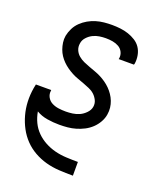

<svg xmlns="http://www.w3.org/2000/svg" viewBox="-138 -617 775 920"><g transform="rotate(20 250.0 -156.5)"><path d="M343 215Q308 215 273 213Q238 211 205.5 202Q173 193 144 176.5Q115 160 92.5 136.5Q70 113 54.5 84Q39 55 30 22.5Q21 -10 19.5 -44.5Q18 -79 24 -115Q25 -120 26 -125Q27 -130 28 -135H106V-132Q103 -114 111.5 -98.5Q120 -83 135.5 -75Q151 -67 169 -64.5Q187 -62 206 -62Q223 -62 241 -64.5Q259 -67 275.5 -74.5Q292 -82 306 -96.5Q320 -111 323 -128Q326 -146 318.5 -161.5Q311 -177 299 -188Q287 -199 271.5 -205.5Q256 -212 240.5 -218Q225 -224 209 -229.5Q193 -235 178 -243Q163 -251 149.5 -260.5Q136 -270 124.5 -281.5Q113 -293 104 -306.5Q95 -320 89.5 -335.5Q84 -351 81.5 -368Q79 -385 82 -403Q86 -423 95.5 -442Q105 -461 120.5 -476Q136 -491 154.5 -501.5Q173 -512 193 -518Q213 -524 233.5 -526Q254 -528 274 -528Q295 -528 316.5 -525.5Q338 -523 357.5 -516.5Q377 -510 394.5 -499Q412 -488 423 -471.5Q434 -455 438 -434Q442 -413 439 -392L437 -385H359L360 -388Q363 -406 355.5 -421Q348 -436 334 -444Q320 -452 303 -455Q286 -458 268 -458Q252 -458 235 -455.5Q218 -453 202 -445Q186 -437 173.5 -423Q161 -409 159 -392Q156 -374 162.5 -358.5Q169 -343 182 -332Q195 -321 210 -314.5Q225 -308 241 -302Q257 -296 272.5 -290.5Q288 -285 302.5 -277.5Q317 -270 330.5 -260.5Q344 -251 355.5 -239.5Q367 -228 376.5 -214Q386 -200 392 -184.5Q398 -169 400 -152Q402 -135 399 -117Q396 -97 385 -77.5Q374 -58 358 -43Q342 -28 322.5 -18Q303 -8 282.5 -2Q262 4 241 6Q220 8 199 8Q168 8 137 3Q106 -2 81 -17Q86 12 98 37Q110 62 129.5 81.5Q149 101 174 114.5Q199 128 226.5 135Q254 142 284 143.5Q314 145 343 145H344V215Z"/></g></svg>

Font: Iosevka Term Curly Oblique
Style: Regular
Weight: 400
Italic angle: -9°
Designer: Belleve Invis
Foundry: Belleve Invis
Version: Version 32.3.0